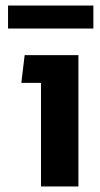

<svg xmlns="http://www.w3.org/2000/svg" viewBox="-20 -673 361 693"><path d="M9 -570H317V-653H9ZM128 0H263V-474H69L57 -374H128Z"/></svg>

Font: Kanit Medium
Style: Regular
Weight: 500
Designer: Katatrad Team
Foundry: CadsonDemak
Version: Version 1.000;PS 001.000;hotconv 1.0.88;makeotf.lib2.5.64775